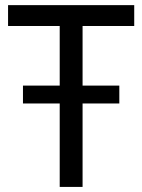

<svg xmlns="http://www.w3.org/2000/svg" viewBox="-20 -735 560 755"><path d="M214.8 -398.4V-632.8H11.7V-714.8H507.8V-632.8H304.7V-398.4H449.2V-328.1H304.7V0H214.8V-328.1H70.3V-398.4Z"/></svg>

Font: Droid Sans Fallback
Style: Regular
Weight: 400
Designer: Steve Matteson
Foundry: Ascender Corporation
Version: 3.00 (Khmer version)